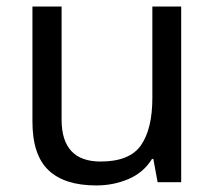

<svg xmlns="http://www.w3.org/2000/svg" viewBox="-20 -556 658 586"><path d="M533 -536V0H461L448 -71H444Q418 -29 372 -9.5Q326 10 274 10Q177 10 128 -36.5Q79 -83 79 -185V-536H168V-191Q168 -63 287 -63Q376 -63 410.5 -113Q445 -163 445 -257V-536Z"/></svg>

Font: Noto Sans Indic Siyaq Numbers
Style: Regular
Weight: 400
Designer: Monotype Design Team
Foundry: Monotype Imaging Inc.
Version: Version 2.002; ttfautohint (v1.8.4.7-5d5b)